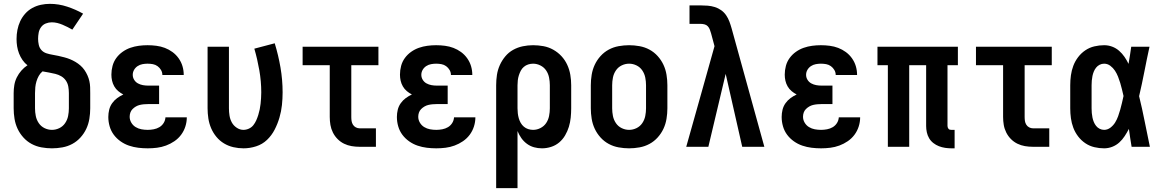

<svg xmlns="http://www.w3.org/2000/svg" viewBox="-20 -763 6040 998"><path d="M250 8Q223 8 195.5 3Q168 -2 144 -15Q120 -28 101.5 -48.5Q83 -69 71.5 -93.5Q60 -118 55.5 -145.5Q51 -173 51 -200V-279Q51 -300 54.5 -321Q58 -342 67.5 -361Q77 -380 91 -396Q105 -412 123 -424Q108 -435 97 -451Q86 -467 79 -485Q72 -503 69 -522Q66 -541 66 -560Q66 -584 70.5 -607.5Q75 -631 85 -652.5Q95 -674 111 -692Q127 -710 148 -721.5Q169 -733 192.5 -738Q216 -743 239 -743Q285 -743 329 -728.5Q373 -714 412 -692L356 -609Q344 -616 331 -622.5Q318 -629 305 -634.5Q292 -640 278 -643.5Q264 -647 249 -647Q233 -647 218 -641Q203 -635 193.5 -622Q184 -609 181 -593Q178 -577 178 -561Q178 -546 181.5 -530Q185 -514 195.5 -502.5Q206 -491 221.5 -486Q237 -481 252.5 -478.5Q268 -476 283.5 -472.5Q299 -469 314.5 -465Q330 -461 344.5 -455Q359 -449 372.5 -441Q386 -433 398 -422.5Q410 -412 419 -399Q428 -386 434.5 -371.5Q441 -357 444.5 -341.5Q448 -326 448.5 -310.5Q449 -295 449 -279V-200Q449 -173 444.5 -145.5Q440 -118 428.5 -93.5Q417 -69 398.5 -48.5Q380 -28 356 -15Q332 -2 304.5 3Q277 8 250 8ZM250 -88Q270 -88 288.5 -97Q307 -106 318.5 -123Q330 -140 334 -160Q338 -180 338 -200V-279Q338 -296 335 -313Q332 -330 322.5 -344Q313 -358 298.5 -366.5Q284 -375 267.5 -379Q251 -383 234.5 -386Q218 -389 201 -392Q189 -382 181.5 -368.5Q174 -355 169.5 -340Q165 -325 163.5 -309.5Q162 -294 162 -279V-200Q162 -180 166 -160Q170 -140 181.5 -123Q193 -106 211.5 -97Q230 -88 250 -88Z M748 8Q723 8 698.5 5Q674 2 650.5 -6Q627 -14 606.5 -28.5Q586 -43 571.5 -62.5Q557 -82 550 -106Q543 -130 543 -155Q543 -174 547.5 -192.5Q552 -211 563 -226.5Q574 -242 589 -253Q604 -264 621 -272Q607 -279 594.5 -289.5Q582 -300 574 -314Q566 -328 562.5 -343.5Q559 -359 559 -375Q559 -398 565 -420.5Q571 -443 584.5 -461.5Q598 -480 617 -493.5Q636 -507 657.5 -514.5Q679 -522 701.5 -525Q724 -528 747 -528Q770 -528 793 -525Q816 -522 837 -514Q858 -506 876.5 -492.5Q895 -479 908.5 -460Q922 -441 928.5 -419Q935 -397 935 -374V-373H824Q824 -387 817 -399Q810 -411 799 -419Q788 -427 774.5 -429.5Q761 -432 747 -432Q734 -432 720.5 -429.5Q707 -427 695.5 -419.5Q684 -412 677 -400Q670 -388 670 -374Q670 -360 677.5 -348Q685 -336 697 -329.5Q709 -323 722.5 -320.5Q736 -318 750 -318H807V-222H750Q739 -222 728 -221Q717 -220 706.5 -217.5Q696 -215 686.5 -209.5Q677 -204 669 -196Q661 -188 657.5 -177.5Q654 -167 654 -156Q654 -140 662.5 -125.5Q671 -111 685 -102.5Q699 -94 715 -91Q731 -88 748 -88Q763 -88 779 -91Q795 -94 808.5 -102Q822 -110 830.5 -123.5Q839 -137 840 -153H951Q951 -129 943.5 -105.5Q936 -82 921.5 -62.5Q907 -43 886.5 -29Q866 -15 843 -6.5Q820 2 796 5Q772 8 748 8Z M1246 8Q1219 8 1193 2Q1167 -4 1144.5 -17.5Q1122 -31 1105 -51.5Q1088 -72 1077.5 -96.5Q1067 -121 1063 -147.5Q1059 -174 1059 -200V-520H1170V-200Q1170 -181 1173 -162Q1176 -143 1185 -126.5Q1194 -110 1210.5 -99Q1227 -88 1245 -88Q1260 -88 1274 -94.5Q1288 -101 1297 -112.5Q1306 -124 1312 -137.5Q1318 -151 1322.5 -165.5Q1327 -180 1330 -194.5Q1333 -209 1334.5 -223.5Q1336 -238 1337 -253Q1338 -268 1338 -283Q1338 -340 1328 -397.5Q1318 -455 1302 -510L1408 -538Q1427 -476 1438 -412Q1449 -348 1449 -283Q1449 -250 1445.5 -217Q1442 -184 1432.5 -151.5Q1423 -119 1407.5 -89Q1392 -59 1368 -36Q1344 -13 1311.5 -2.5Q1279 8 1246 8Z M1849 0Q1828 0 1807.5 -3.5Q1787 -7 1768.5 -16Q1750 -25 1735 -40Q1720 -55 1710.5 -74Q1701 -93 1697.5 -113.5Q1694 -134 1694 -155V-424H1553V-520H1947V-424H1806V-155Q1806 -144 1807.5 -134Q1809 -124 1814.5 -115Q1820 -106 1829.5 -101Q1839 -96 1849 -96H1934V0Z M2248 8Q2223 8 2198.5 5Q2174 2 2150.5 -6Q2127 -14 2106.5 -28.5Q2086 -43 2071.5 -62.5Q2057 -82 2050 -106Q2043 -130 2043 -155Q2043 -174 2047.5 -192.5Q2052 -211 2063 -226.5Q2074 -242 2089 -253Q2104 -264 2121 -272Q2107 -279 2094.5 -289.5Q2082 -300 2074 -314Q2066 -328 2062.5 -343.5Q2059 -359 2059 -375Q2059 -398 2065 -420.5Q2071 -443 2084.5 -461.5Q2098 -480 2117 -493.5Q2136 -507 2157.5 -514.5Q2179 -522 2201.5 -525Q2224 -528 2247 -528Q2270 -528 2293 -525Q2316 -522 2337 -514Q2358 -506 2376.5 -492.5Q2395 -479 2408.5 -460Q2422 -441 2428.5 -419Q2435 -397 2435 -374V-373H2324Q2324 -387 2317 -399Q2310 -411 2299 -419Q2288 -427 2274.5 -429.5Q2261 -432 2247 -432Q2234 -432 2220.5 -429.5Q2207 -427 2195.5 -419.5Q2184 -412 2177 -400Q2170 -388 2170 -374Q2170 -360 2177.5 -348Q2185 -336 2197 -329.5Q2209 -323 2222.5 -320.5Q2236 -318 2250 -318H2307V-222H2250Q2239 -222 2228 -221Q2217 -220 2206.5 -217.5Q2196 -215 2186.5 -209.5Q2177 -204 2169 -196Q2161 -188 2157.5 -177.5Q2154 -167 2154 -156Q2154 -140 2162.5 -125.5Q2171 -111 2185 -102.5Q2199 -94 2215 -91Q2231 -88 2248 -88Q2263 -88 2279 -91Q2295 -94 2308.5 -102Q2322 -110 2330.5 -123.5Q2339 -137 2340 -153H2451Q2451 -129 2443.5 -105.5Q2436 -82 2421.5 -62.5Q2407 -43 2386.5 -29Q2366 -15 2343 -6.5Q2320 2 2296 5Q2272 8 2248 8Z M2559 215V-320Q2559 -347 2563 -373.5Q2567 -400 2578 -424.5Q2589 -449 2606.5 -470Q2624 -491 2647.5 -504Q2671 -517 2697.5 -522.5Q2724 -528 2751 -528Q2778 -528 2805 -523Q2832 -518 2856 -504.5Q2880 -491 2898.5 -471Q2917 -451 2928.5 -426Q2940 -401 2944.5 -374Q2949 -347 2949 -320V-200Q2949 -176 2946.5 -151.5Q2944 -127 2937 -104Q2930 -81 2917.5 -59.5Q2905 -38 2886.5 -22.5Q2868 -7 2844.5 0.5Q2821 8 2797 8Q2776 8 2756 2.5Q2736 -3 2719 -15.5Q2702 -28 2690 -45Q2678 -62 2670 -82V215ZM2751 -88Q2771 -88 2789.5 -97.5Q2808 -107 2819 -123.5Q2830 -140 2834 -160Q2838 -180 2838 -200V-320Q2838 -340 2834 -360Q2830 -380 2819 -396.5Q2808 -413 2789.5 -422.5Q2771 -432 2751 -432Q2738 -432 2725.5 -428Q2713 -424 2703 -415.5Q2693 -407 2687 -395.5Q2681 -384 2677 -371.5Q2673 -359 2671.5 -346Q2670 -333 2670 -320V-200Q2670 -187 2671.5 -174Q2673 -161 2676.5 -148.5Q2680 -136 2686.5 -124.5Q2693 -113 2703 -104.5Q2713 -96 2725.5 -92Q2738 -88 2751 -88Z M3250 8Q3223 8 3195.5 3Q3168 -2 3144 -15Q3120 -28 3101.5 -48.5Q3083 -69 3071.5 -93.5Q3060 -118 3055.5 -145.5Q3051 -173 3051 -200V-320Q3051 -347 3055.5 -374.5Q3060 -402 3071.5 -426.5Q3083 -451 3101.5 -471.5Q3120 -492 3144 -505Q3168 -518 3195.5 -523Q3223 -528 3250 -528Q3277 -528 3304.5 -523Q3332 -518 3356 -505Q3380 -492 3398.5 -471.5Q3417 -451 3428.5 -426.5Q3440 -402 3444.5 -374.5Q3449 -347 3449 -320V-200Q3449 -173 3444.5 -145.5Q3440 -118 3428.5 -93.5Q3417 -69 3398.5 -48.5Q3380 -28 3356 -15Q3332 -2 3304.5 3Q3277 8 3250 8ZM3250 -88Q3270 -88 3288.5 -97Q3307 -106 3318.5 -123Q3330 -140 3334 -160Q3338 -180 3338 -200V-320Q3338 -340 3334 -360Q3330 -380 3318.5 -397Q3307 -414 3288.5 -423Q3270 -432 3250 -432Q3230 -432 3211.5 -423Q3193 -414 3181.5 -397Q3170 -380 3166 -360Q3162 -340 3162 -320V-200Q3162 -180 3166 -160Q3170 -140 3181.5 -123Q3193 -106 3211.5 -97Q3230 -88 3250 -88Z M3547 0 3625 -277 3694 -523 3676 -590Q3673 -600 3669.5 -609.5Q3666 -619 3659 -626.5Q3652 -634 3641.5 -636.5Q3631 -639 3621 -639H3564V-735H3621Q3640 -735 3658.5 -733.5Q3677 -732 3695 -726.5Q3713 -721 3728.5 -710Q3744 -699 3754.5 -683.5Q3765 -668 3771.5 -650.5Q3778 -633 3783 -615L3953 0H3838L3752 -379L3662 0Z M4248 8Q4223 8 4198.5 5Q4174 2 4150.5 -6Q4127 -14 4106.5 -28.5Q4086 -43 4071.5 -62.5Q4057 -82 4050 -106Q4043 -130 4043 -155Q4043 -174 4047.5 -192.5Q4052 -211 4063 -226.5Q4074 -242 4089 -253Q4104 -264 4121 -272Q4107 -279 4094.5 -289.5Q4082 -300 4074 -314Q4066 -328 4062.5 -343.5Q4059 -359 4059 -375Q4059 -398 4065 -420.5Q4071 -443 4084.5 -461.5Q4098 -480 4117 -493.5Q4136 -507 4157.5 -514.5Q4179 -522 4201.5 -525Q4224 -528 4247 -528Q4270 -528 4293 -525Q4316 -522 4337 -514Q4358 -506 4376.5 -492.5Q4395 -479 4408.5 -460Q4422 -441 4428.5 -419Q4435 -397 4435 -374V-373H4324Q4324 -387 4317 -399Q4310 -411 4299 -419Q4288 -427 4274.5 -429.5Q4261 -432 4247 -432Q4234 -432 4220.5 -429.5Q4207 -427 4195.5 -419.5Q4184 -412 4177 -400Q4170 -388 4170 -374Q4170 -360 4177.5 -348Q4185 -336 4197 -329.5Q4209 -323 4222.5 -320.5Q4236 -318 4250 -318H4307V-222H4250Q4239 -222 4228 -221Q4217 -220 4206.5 -217.5Q4196 -215 4186.5 -209.5Q4177 -204 4169 -196Q4161 -188 4157.5 -177.5Q4154 -167 4154 -156Q4154 -140 4162.5 -125.5Q4171 -111 4185 -102.5Q4199 -94 4215 -91Q4231 -88 4248 -88Q4263 -88 4279 -91Q4295 -94 4308.5 -102Q4322 -110 4330.5 -123.5Q4339 -137 4340 -153H4451Q4451 -129 4443.5 -105.5Q4436 -82 4421.5 -62.5Q4407 -43 4386.5 -29Q4366 -15 4343 -6.5Q4320 2 4296 5Q4272 8 4248 8Z M4925 8Q4909 8 4892.5 5.5Q4876 3 4860.5 -3Q4845 -9 4831.5 -19.5Q4818 -30 4809.5 -44.5Q4801 -59 4797.5 -75.5Q4794 -92 4794 -108V-424H4706V0H4595V-424H4541V-520H4959V-424H4905V-108Q4905 -104 4906.5 -100Q4908 -96 4910.5 -93Q4913 -90 4917 -89Q4921 -88 4925 -88H4942V8Z M5349 0Q5328 0 5307.5 -3.5Q5287 -7 5268.5 -16Q5250 -25 5235 -40Q5220 -55 5210.5 -74Q5201 -93 5197.5 -113.5Q5194 -134 5194 -155V-424H5053V-520H5447V-424H5306V-155Q5306 -144 5307.5 -134Q5309 -124 5314.5 -115Q5320 -106 5329.5 -101Q5339 -96 5349 -96H5434V0Z M5719 8Q5694 8 5668.5 2Q5643 -4 5621.5 -18.5Q5600 -33 5584 -54Q5568 -75 5559 -99Q5550 -123 5546.5 -148.5Q5543 -174 5543 -200V-320Q5543 -346 5546.5 -371.5Q5550 -397 5559 -421Q5568 -445 5584 -466Q5600 -487 5621.5 -501.5Q5643 -516 5668.5 -522Q5694 -528 5719 -528Q5741 -528 5761 -520.5Q5781 -513 5797 -499Q5813 -485 5825 -467.5Q5837 -450 5846 -431Q5850 -454 5853.5 -476Q5857 -498 5860 -520H5955Q5941 -456 5928.5 -391.5Q5916 -327 5901 -263Q5917 -198 5930 -132Q5943 -66 5957 0H5862Q5858 -23 5854.5 -46.5Q5851 -70 5848 -93Q5838 -74 5826 -55.5Q5814 -37 5798 -22.5Q5782 -8 5761.5 0Q5741 8 5719 8ZM5719 -88Q5737 -88 5752 -99.5Q5767 -111 5776.5 -126.5Q5786 -142 5792 -159Q5798 -176 5803 -193.5Q5808 -211 5812 -228.5Q5816 -246 5820 -264Q5816 -281 5812 -298Q5808 -315 5803 -331.5Q5798 -348 5791.5 -364.5Q5785 -381 5775.5 -395.5Q5766 -410 5751.5 -421Q5737 -432 5719 -432Q5707 -432 5696 -426.5Q5685 -421 5677.5 -411.5Q5670 -402 5665.5 -391Q5661 -380 5658.5 -368Q5656 -356 5655 -344Q5654 -332 5654 -320V-200Q5654 -188 5655 -176Q5656 -164 5658.5 -152Q5661 -140 5665.5 -129Q5670 -118 5677.5 -108.5Q5685 -99 5696 -93.5Q5707 -88 5719 -88Z"/></svg>

Font: Iosevka Algr
Style: Bold
Weight: 700
Monospace: yes
Designer: Belleve Invis
Foundry: Belleve Invis
Version: Version 26.0.2; ttfautohint (v1.8.3)